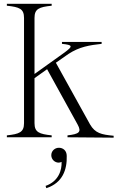

<svg xmlns="http://www.w3.org/2000/svg" viewBox="-20 -720 634 1007"><path d="M16 -10V0H251V-10C186 -17 161 -26 161 -74V-310L227 -357L387 -67C409 -27 395 -17 334 -10V0L576 2V-8C512 -14 479 -21 452 -68L273 -391L339 -437C397 -475 450 -483 513 -490V-500H305V-490C364 -484 362 -477 319 -445L161 -332V-626C161 -674 185 -683 251 -690V-700H16V-690C82 -683 106 -674 106 -626V-74C106 -26 81 -17 16 -10ZM219 255 223 267C309 239 332 169 330 98C330 69 310 55 289 55C267 55 249 72 249 94C249 116 267 133 288 133C294 133 298 131 303 129C305 171 288 231 219 255Z"/></svg>

Font: Sprat Condensed Light
Style: Regular
Weight: 300
Width: 3
Designer: Ethan Nakache
Foundry: Collletttivo
Version: Version 2.000;Glyphs 3.2 (3217)